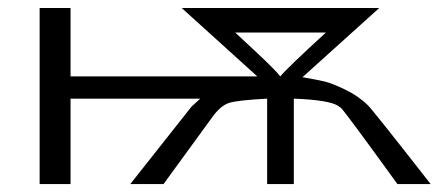

<svg xmlns="http://www.w3.org/2000/svg" viewBox="-20 -465 1126 485"><path d="M80.1 0V-444.8H158.2V-272H629.9L439 -444.8H938L744.1 -270Q783.2 -263.2 800.5 -259Q817.9 -254.9 851.3 -239Q884.8 -223.1 909.2 -199.2Q923.3 -185.1 1067.9 0H983.9Q850.1 -185.1 840.8 -192.9Q838.9 -193.8 833 -198.2Q810.1 -212.4 722.2 -215.8V0H654.8V-215.8Q580.6 -211.9 558.8 -205.1Q537.1 -198.2 516.1 -168.9L393.1 0H309.1L463.9 -195.8L485.8 -215.8H158.2V0ZM574.2 -382.8Q575.2 -381.8 626 -334.5Q676.8 -287.1 688 -272Q705.1 -293 803.2 -382.8Z"/></svg>

Font: CMU Sans Serif
Style: Medium
Weight: 500
Version: Version 0.7.0